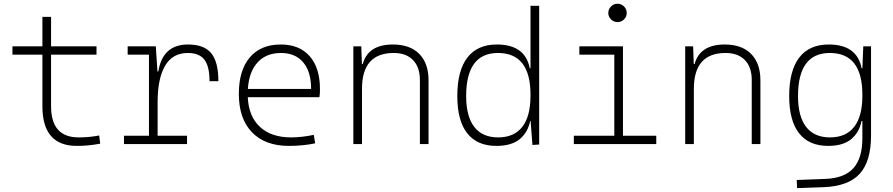

<svg xmlns="http://www.w3.org/2000/svg" viewBox="-20 -763 4728 1017"><path d="M386.7 9.8Q204.6 9.8 204.6 -200.2V-473.6H45.9V-517.6H204.6V-673.8H250.5V-517.6H491.2V-473.6H250.5V-200.2Q250.5 -35.2 396.5 -35.2Q426.8 -35.2 453.1 -37.8Q479.5 -40.5 505.4 -45.4L510.7 -2Q479.5 3.9 449.7 6.8Q419.9 9.8 386.7 9.8Z M814.9 -222.7V-43.9H970.7V0H636.7V-43.9H769V-473.6H656.2V-517.6H805.2L814 -384.8H818.8Q841.3 -527.3 976.6 -527.3Q1060.5 -527.3 1098.6 -481.4Q1136.7 -435.5 1136.7 -333H1089.8Q1089.8 -412.1 1062.5 -447.3Q1035.2 -482.4 974.6 -482.4Q894 -482.4 854.5 -414.8Q814.9 -347.2 814.9 -222.7Z M1510.3 9.8Q1383.8 9.8 1314.5 -62.5Q1245.1 -134.8 1245.1 -265.6Q1245.1 -390.6 1303.2 -459Q1361.3 -527.3 1467.3 -527.3Q1565.9 -527.3 1620.4 -465.3Q1674.8 -403.3 1674.8 -291Q1674.8 -263.7 1671.9 -248H1292.5Q1296.9 -147 1356.7 -91.1Q1416.5 -35.2 1522 -35.2Q1549.3 -35.2 1581.5 -38.8Q1613.8 -42.5 1642.1 -48.8L1649.4 -3.9Q1621.6 2.4 1584.7 6.1Q1547.9 9.8 1510.3 9.8ZM1293 -292H1627.9Q1627.9 -382.8 1586.2 -432.6Q1544.4 -482.4 1468.3 -482.4Q1390.1 -482.4 1344.5 -432.6Q1298.8 -382.8 1293 -292Z M2204.1 0V-338.9Q2204.1 -407.7 2167.5 -445.1Q2130.9 -482.4 2065.4 -482.4Q1897.5 -482.4 1897.5 -293V0H1851.6V-517.6H1893.6L1897 -423.8H1901.4Q1929.7 -527.3 2061 -527.3Q2151.4 -527.3 2200.7 -477.5Q2250 -427.7 2250 -336.9V0Z M2608.9 9.8Q2507.3 9.8 2454.8 -57.1Q2402.3 -124 2402.3 -253.9Q2402.3 -388.7 2455.6 -458Q2508.8 -527.3 2611.8 -527.3Q2761.7 -527.3 2786.1 -401.4H2790V-732.4H2835.9V2.4L2800.3 4.9L2790.5 -122.1H2788.1Q2775.9 -61 2732.4 -25.6Q2689 9.8 2608.9 9.8ZM2790 -255.9V-261.2Q2790 -482.4 2617.7 -482.4Q2449.2 -482.4 2449.2 -253.9Q2449.2 -146.5 2492.2 -90.8Q2535.2 -35.2 2618.7 -35.2Q2703.1 -35.2 2746.6 -91.1Q2790 -147 2790 -255.9Z M3019.5 0V-43.9H3233.9V-473.6H3048.8V-517.6H3279.8V-43.9H3456.1V0ZM3251 -646Q3231 -646 3216.6 -660.2Q3202.1 -674.3 3202.1 -694.3Q3202.1 -714.4 3216.6 -728.8Q3231 -743.2 3251 -743.2Q3271 -743.2 3285.4 -728.8Q3299.8 -714.4 3299.8 -694.3Q3299.8 -674.3 3285.4 -660.2Q3271 -646 3251 -646Z M3961.9 0V-338.9Q3961.9 -407.7 3925.3 -445.1Q3888.7 -482.4 3823.2 -482.4Q3655.3 -482.4 3655.3 -293V0H3609.4V-517.6H3651.4L3654.8 -423.8H3659.2Q3687.5 -527.3 3818.8 -527.3Q3909.2 -527.3 3958.5 -477.5Q4007.8 -427.7 4007.8 -336.9V0Z M4202.1 233.4 4200.2 190.4 4351.6 184.6Q4453.6 180.7 4500.7 127.4Q4547.9 74.2 4547.9 -30.3V-122.1H4543.5Q4531.2 -61 4488.3 -25.6Q4445.3 9.8 4366.7 9.8Q4265.1 9.8 4212.6 -57.1Q4160.2 -124 4160.2 -253.9Q4160.2 -388.7 4213.4 -458Q4266.6 -527.3 4369.6 -527.3Q4519.5 -527.3 4543.9 -401.4H4547.9L4552.7 -517.6H4593.8V-45.9Q4593.8 92.3 4533.4 158Q4473.1 223.6 4341.8 228.5ZM4547.9 -261.2Q4547.9 -482.4 4375.5 -482.4Q4207 -482.4 4207 -253.9Q4207 -146.5 4250 -90.8Q4293 -35.2 4376.5 -35.2Q4460.9 -35.2 4504.4 -91.1Q4547.9 -147 4547.9 -255.9Z"/></svg>

Font: Cascadia Code NF ExtraLight
Style: Regular
Weight: 200
Monospace: yes
Designer: Aaron Bell
Foundry: Saja Typeworks
Version: Version 2404.023; ttfautohint (v1.8.4)